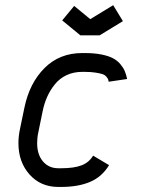

<svg xmlns="http://www.w3.org/2000/svg" viewBox="-20 -720 565 752"><path d="M333.5 -645 423.3 -699.7 461.4 -637.2 370.1 -581.5H294.9L223.6 -640.1L270.5 -696.8ZM405.8 -399.9Q404.3 -407.2 403.3 -409.9Q402.3 -412.6 396.7 -419.4Q391.1 -426.3 382.1 -429.4Q373 -432.6 355 -435.5Q336.9 -438.5 312 -438.5H301.8Q268.1 -438.5 241 -425.8Q213.9 -413.1 195.6 -390.6Q177.2 -368.2 165.3 -341.8Q153.3 -315.4 147 -284.2L129.9 -200.7Q125.5 -181.2 125.5 -159.2Q125.5 -114.7 148.2 -87.9Q170.9 -61 208.5 -61H218.8Q270 -61 299.6 -72.5Q329.1 -84 344.7 -110.4L407.2 -73.2Q379.4 -27.3 332.8 -7.6Q286.1 12.2 218.8 12.2H208.5Q139.2 12.2 95.7 -36.6Q52.2 -85.4 52.2 -159.2Q52.2 -187.5 58.6 -216.3L75.7 -298.8Q95.7 -395 154.5 -453.6Q213.4 -512.2 301.8 -512.2H312Q349.1 -512.2 377.2 -506.6Q405.3 -501 422.4 -491.9Q439.5 -482.9 451.2 -469Q462.9 -455.1 468.5 -441.9Q474.1 -428.7 478 -410.6Z"/></svg>

Font: Anka/Coder Condensed
Style: Italic
Weight: 400
Width: 4
Italic angle: -12°
Monospace: yes
Version: Version 001.100